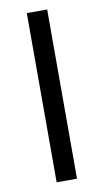

<svg xmlns="http://www.w3.org/2000/svg" viewBox="-80 -713 407 753"><g transform="rotate(-10 123.5 -337.0)"><path d="M83 0H164.1V-673.8H83Z"/></g></svg>

Font: FAU Chimera
Style: Regular
Weight: 400
Version: Version 1.002;hotconv 1.0.117;makeotfexe 2.5.65602